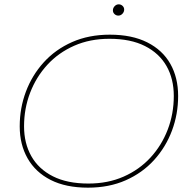

<svg xmlns="http://www.w3.org/2000/svg" viewBox="-20 -863 876 886"><path d="M386 3Q284 3 214 -32.5Q144 -68 107.5 -132Q71 -196 71 -280Q71 -364 99.5 -440Q128 -516 182 -575.5Q236 -635 313 -669Q390 -703 487 -703Q589 -703 659.5 -667.5Q730 -632 766 -568.5Q802 -505 802 -420Q802 -336 773.5 -260Q745 -184 691 -124.5Q637 -65 560 -31Q483 3 386 3ZM388 -16Q478 -16 550.5 -48Q623 -80 674.5 -136Q726 -192 754 -265Q782 -338 782 -420Q782 -499 748.5 -558Q715 -617 649 -650.5Q583 -684 485 -684Q395 -684 322.5 -652Q250 -620 198.5 -564Q147 -508 119 -435Q91 -362 91 -280Q91 -202 124.5 -142.5Q158 -83 224 -49.5Q290 -16 388 -16ZM526 -791Q516 -791 508.5 -798Q501 -805 501 -815Q501 -826 509 -834.5Q517 -843 528 -843Q538 -843 545.5 -836Q553 -829 553 -819Q553 -808 545 -799.5Q537 -791 526 -791Z"/></svg>

Font: Montserrat Thin
Style: Italic
Weight: 100
Italic angle: -11.3°
Designer: Julieta Ulanovsky
Foundry: Julieta Ulanovsky
Version: Version 9.000; ttfautohint (v1.8.4.7-5d5b)